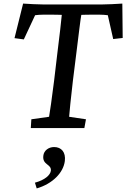

<svg xmlns="http://www.w3.org/2000/svg" viewBox="-20 -715 705 1072"><path d="M663 -695C627 -693 583 -690 546 -690H225C188 -690 144 -693 109 -695L61 -502L113 -495L176 -630C190 -632 206 -633 219 -633H263C279 -633 307 -633 325 -632C324 -614 311 -504 300 -416L282 -264C270 -165 258 -87 254 -63L155 -49L152 0H451L460 -49L366 -63C368 -87 375 -165 387 -264L406 -416C417 -504 430 -614 434 -632C452 -633 482 -633 498 -633H538C551 -633 568 -632 582 -630L612 -497L665 -503ZM175 305 185 337C274 311 334 249 342 184C348 135 323 106 282 106C251 106 225 126 222 154C215 207 268 200 264 238C261 263 230 290 175 305Z"/></svg>

Font: TPK Tissa Web Medium
Style: Italic
Weight: 500
Italic angle: -7°
Designer: Jacques Le Bailly, Suppakit Chalermlarp | Katatrad Co.,Ltd.
Foundry: Jacques Le Bailly, Cadson Demak Co.,Ltd.
Version: Version 5.000;Glyphs 3.1.2 (3151)